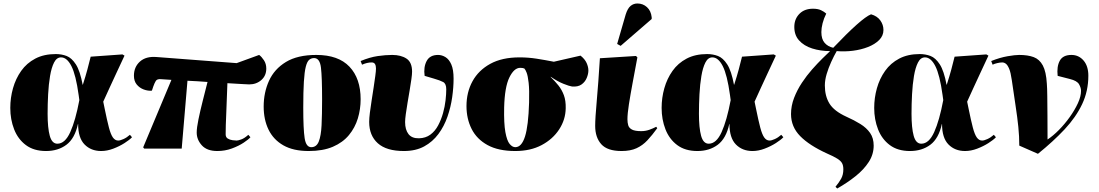

<svg xmlns="http://www.w3.org/2000/svg" viewBox="-20 -852 6300 1101"><path d="M244 14Q174 14 128.5 -20Q83 -54 61 -110.5Q39 -167 39 -233Q39 -291 54.5 -346Q70 -401 101.5 -445.5Q133 -490 182.5 -516Q232 -542 300 -542Q333 -542 362 -531Q391 -520 415 -483Q439 -446 454 -366H455Q472 -419 481 -453Q490 -487 500 -527L682 -540L694 -533Q666 -473 645.5 -429Q625 -385 608 -348Q591 -311 572 -269L580 -230Q594 -161 604.5 -121Q615 -81 627.5 -63.5Q640 -46 658 -46Q669 -46 688 -54.5Q707 -63 725 -79L737 -65Q723 -50 694 -31.5Q665 -13 629.5 0.5Q594 14 560 14Q502 14 465 -23.5Q428 -61 428 -141H427Q409 -58 361 -22Q313 14 244 14ZM309 -28Q353 -28 383 -94.5Q413 -161 435 -278L431 -307Q415 -423 389.5 -473Q364 -523 330 -523Q305 -523 290 -493.5Q275 -464 267 -416Q259 -368 256 -311.5Q253 -255 253 -200Q253 -118 265.5 -73Q278 -28 309 -28Z M1226 14Q1167 14 1137.5 -18.5Q1108 -51 1108 -92Q1108 -119 1118 -167.5Q1128 -216 1142.5 -273.5Q1157 -331 1170 -382Q1142 -384 1113 -386Q1084 -388 1055 -389L1022 0H807L801 -7L963 -394Q948 -395 933 -396Q918 -397 903 -398Q881 -400 873.5 -388Q866 -376 859 -356L851 -332Q828 -330 804 -339Q780 -348 764 -367.5Q748 -387 748 -418Q748 -468 782.5 -499Q817 -530 878 -525L1337 -490L1466 -537Q1480 -527 1493.5 -506.5Q1507 -486 1507 -459Q1507 -418 1478.5 -393Q1450 -368 1409 -368Q1402 -368 1368 -370Q1334 -372 1284 -375Q1281 -275 1277.5 -202.5Q1274 -130 1274 -82Q1274 -65 1286 -57.5Q1298 -50 1313.5 -48Q1329 -46 1337 -46Q1345 -46 1363.5 -52.5Q1382 -59 1404 -79L1416 -65Q1406 -53 1377.5 -34Q1349 -15 1309.5 -0.5Q1270 14 1226 14Z M1750 14Q1662 14 1605 -18.5Q1548 -51 1520 -108.5Q1492 -166 1492 -241Q1492 -321 1522.5 -388.5Q1553 -456 1619.5 -496.5Q1686 -537 1794 -537Q1920 -537 1984 -469.5Q2048 -402 2048 -283Q2048 -226 2032 -173Q2016 -120 1981 -77.5Q1946 -35 1889 -10.5Q1832 14 1750 14ZM1765 -8Q1795 -8 1808 -40.5Q1821 -73 1824 -134Q1827 -195 1827 -281Q1827 -409 1820.5 -464Q1814 -519 1781 -519Q1765 -519 1753 -509Q1741 -499 1733.5 -469.5Q1726 -440 1722.5 -383.5Q1719 -327 1719 -235Q1719 -111 1727 -59.5Q1735 -8 1765 -8Z M2296 14Q2196 14 2146.5 -30.5Q2097 -75 2097 -153Q2097 -173 2101 -205.5Q2105 -238 2111 -275.5Q2117 -313 2122.5 -350Q2128 -387 2132 -416Q2136 -445 2136 -459Q2136 -475 2130.5 -484.5Q2125 -494 2111 -494Q2085 -494 2056 -481L2048 -502Q2101 -524 2146 -530.5Q2191 -537 2229 -537Q2279 -537 2311 -516Q2343 -495 2343 -441Q2343 -426 2339 -397.5Q2335 -369 2329 -333.5Q2323 -298 2317 -262.5Q2311 -227 2307 -197.5Q2303 -168 2303 -152Q2303 -108 2322.5 -83Q2342 -58 2383 -59Q2421 -60 2448 -80Q2475 -100 2492.5 -133Q2510 -166 2520.5 -203.5Q2531 -241 2535 -277Q2539 -313 2539 -340Q2539 -372 2521.5 -381.5Q2504 -391 2469 -401L2415 -417Q2408 -467 2426.5 -502Q2445 -537 2492 -537Q2514 -537 2534.5 -524.5Q2555 -512 2568 -482.5Q2581 -453 2581 -401Q2581 -351 2573 -294.5Q2565 -238 2546 -183Q2527 -128 2494 -83.5Q2461 -39 2412.5 -12.5Q2364 14 2296 14Z M2935 14Q2838 14 2776 -20Q2714 -54 2684.5 -112.5Q2655 -171 2655 -244Q2655 -323 2689.5 -386Q2724 -449 2791.5 -486Q2859 -523 2959 -523Q3009 -523 3057 -515.5Q3105 -508 3156 -498L3309 -533Q3334 -513 3344 -490.5Q3354 -468 3354 -448Q3354 -428 3344.5 -405Q3335 -382 3314.5 -367.5Q3294 -353 3260 -356Q3245 -358 3211 -371.5Q3177 -385 3138 -412V-410Q3163 -386 3182.5 -361.5Q3202 -337 3213.5 -306Q3225 -275 3224 -231Q3223 -166 3186.5 -110Q3150 -54 3086 -20Q3022 14 2935 14ZM2935 -8Q2971 -8 2990.5 -69Q3010 -130 3014 -264Q3016 -337 3011.5 -377Q3007 -417 3000 -435Q2993 -453 2987 -459Q2979 -463 2963 -463Q2928 -463 2901 -408Q2874 -353 2871 -236Q2869 -144 2878 -94.5Q2887 -45 2902.5 -26.5Q2918 -8 2935 -8Z M3544 14Q3463 14 3428 -25Q3393 -64 3393 -130Q3393 -174 3402 -273.5Q3411 -373 3420 -518L3627 -531L3635 -523Q3621 -448 3608 -378.5Q3595 -309 3586.5 -254.5Q3578 -200 3578 -168Q3578 -149 3582.5 -133.5Q3587 -118 3604 -109Q3621 -100 3657 -100Q3682 -100 3704 -108Q3726 -116 3743 -125L3749 -117Q3720 -77 3692.5 -47.5Q3665 -18 3630 -2Q3595 14 3544 14ZM3539 -589 3519 -600 3568 -769Q3579 -804 3596 -818Q3613 -832 3635 -832Q3667 -832 3690 -811Q3713 -790 3717 -753V-743Z M3979 14Q3909 14 3863.5 -20Q3818 -54 3796 -110.5Q3774 -167 3774 -233Q3774 -291 3789.5 -346Q3805 -401 3836.5 -445.5Q3868 -490 3917.5 -516Q3967 -542 4035 -542Q4068 -542 4097 -531Q4126 -520 4150 -483Q4174 -446 4189 -366H4190Q4207 -419 4216 -453Q4225 -487 4235 -527L4417 -540L4429 -533Q4401 -473 4380.5 -429Q4360 -385 4343 -348Q4326 -311 4307 -269L4315 -230Q4329 -161 4339.5 -121Q4350 -81 4362.5 -63.5Q4375 -46 4393 -46Q4404 -46 4423 -54.5Q4442 -63 4460 -79L4472 -65Q4458 -50 4429 -31.5Q4400 -13 4364.5 0.5Q4329 14 4295 14Q4237 14 4200 -23.5Q4163 -61 4163 -141H4162Q4144 -58 4096 -22Q4048 14 3979 14ZM4044 -28Q4088 -28 4118 -94.5Q4148 -161 4170 -278L4166 -307Q4150 -423 4124.5 -473Q4099 -523 4065 -523Q4040 -523 4025 -493.5Q4010 -464 4002 -416Q3994 -368 3991 -311.5Q3988 -255 3988 -200Q3988 -118 4000.5 -73Q4013 -28 4044 -28Z M4781 229 4771 219Q4791 195 4803.5 172.5Q4816 150 4816 119Q4816 97 4808.5 83.5Q4801 70 4781 57.5Q4761 45 4722 28Q4621 -18 4568.5 -71.5Q4516 -125 4516 -198Q4516 -245 4533.5 -290.5Q4551 -336 4578.5 -377.5Q4606 -419 4637 -454Q4668 -489 4695.5 -516Q4723 -543 4740 -559Q4685 -559 4637.5 -574Q4590 -589 4561.5 -621Q4533 -653 4535 -704Q4537 -746 4565.5 -774Q4594 -802 4642 -802Q4670 -802 4688 -793.5Q4706 -785 4718 -774Q4704 -746 4697 -718.5Q4690 -691 4690 -668Q4690 -628 4708.5 -606.5Q4727 -585 4758 -578Q4837 -661 4892 -710Q4947 -759 4975 -770Q5010 -760 5028 -735Q5046 -710 5046 -680Q5046 -647 5021.5 -622.5Q4997 -598 4957.5 -582.5Q4918 -567 4871 -561Q4824 -555 4778 -559Q4762 -531 4746.5 -497Q4731 -463 4720.5 -428Q4710 -393 4710 -362Q4710 -301 4736.5 -258Q4763 -215 4833 -183Q4878 -163 4913.5 -141Q4949 -119 4969.5 -89.5Q4990 -60 4990 -17Q4990 33 4962 76.5Q4934 120 4886.5 158Q4839 196 4781 229Z M5198 14Q5128 14 5082.5 -20Q5037 -54 5015 -110.5Q4993 -167 4993 -233Q4993 -291 5008.5 -346Q5024 -401 5055.5 -445.5Q5087 -490 5136.5 -516Q5186 -542 5254 -542Q5287 -542 5316 -531Q5345 -520 5369 -483Q5393 -446 5408 -366H5409Q5426 -419 5435 -453Q5444 -487 5454 -527L5636 -540L5648 -533Q5620 -473 5599.5 -429Q5579 -385 5562 -348Q5545 -311 5526 -269L5534 -230Q5548 -161 5558.5 -121Q5569 -81 5581.5 -63.5Q5594 -46 5612 -46Q5623 -46 5642 -54.5Q5661 -63 5679 -79L5691 -65Q5677 -50 5648 -31.5Q5619 -13 5583.5 0.5Q5548 14 5514 14Q5456 14 5419 -23.5Q5382 -61 5382 -141H5381Q5363 -58 5315 -22Q5267 14 5198 14ZM5263 -28Q5307 -28 5337 -94.5Q5367 -161 5389 -278L5385 -307Q5369 -423 5343.5 -473Q5318 -523 5284 -523Q5259 -523 5244 -493.5Q5229 -464 5221 -416Q5213 -368 5210 -311.5Q5207 -255 5207 -200Q5207 -118 5219.5 -73Q5232 -28 5263 -28Z M5932 30 5825 -17Q5825 -70 5819.5 -124Q5814 -178 5804 -243.5Q5794 -309 5782 -393Q5776 -436 5767 -457.5Q5758 -479 5748 -486.5Q5738 -494 5727 -494Q5715 -494 5698 -490Q5681 -486 5672 -481L5664 -502Q5714 -522 5757.5 -529.5Q5801 -537 5824 -537Q5874 -537 5907.5 -524.5Q5941 -512 5960 -476.5Q5979 -441 5983 -372Q5985 -348 5985.5 -299.5Q5986 -251 5986.5 -187Q5987 -123 5987 -52Q6019 -73 6052.5 -107Q6086 -141 6114.5 -181Q6143 -221 6161 -260Q6179 -299 6179 -331Q6179 -349 6167.5 -369Q6156 -389 6115 -399L6045 -417Q6039 -470 6057 -503.5Q6075 -537 6124 -537Q6166 -537 6193.5 -505Q6221 -473 6221 -418Q6221 -330 6185.5 -255Q6150 -180 6085 -110.5Q6020 -41 5932 30Z"/></svg>

Font: Literata 72pt Black
Style: Italic
Weight: 900
Italic angle: -2°
Designer: Latin by Veronika Burian and Jose Scaglione. Greek by Irene Vlachou. Cyrillic by Vera Evstafieva
Foundry: TypeTogether
Version: Version 3.002